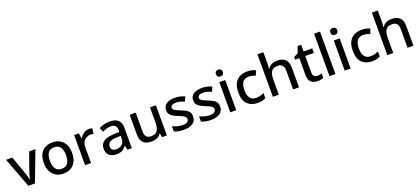

<svg xmlns="http://www.w3.org/2000/svg" viewBox="59 -1989 7053 3227"><g transform="rotate(-20 3585.5 -375.0)"><path d="M204 0 0 -539H112L224 -224Q235 -193 246 -154.5Q257 -116 260 -91H264Q268 -116 280 -155Q292 -194 302 -224L414 -539H526L321 0Z M1084 -270Q1084 -136 1015 -63Q946 10 829 10Q756 10 699.5 -23Q643 -56 610.5 -118.5Q578 -181 578 -270Q578 -404 646 -476.5Q714 -549 832 -549Q906 -549 962.5 -516.5Q1019 -484 1051.5 -422Q1084 -360 1084 -270ZM687 -270Q687 -179 721.5 -128Q756 -77 831 -77Q906 -77 940.5 -128Q975 -179 975 -270Q975 -362 940 -411.5Q905 -461 830 -461Q755 -461 721 -411.5Q687 -362 687 -270Z M1484 -549Q1498 -549 1514.5 -547.5Q1531 -546 1543 -544L1532 -445Q1506 -452 1478 -452Q1438 -452 1402.5 -432Q1367 -412 1345.5 -374.5Q1324 -337 1324 -284V0H1218V-539H1302L1316 -443H1320Q1346 -486 1387 -517.5Q1428 -549 1484 -549Z M1852 -549Q1953 -549 2003.5 -504.5Q2054 -460 2054 -365V0H1979L1958 -75H1954Q1919 -31 1880.5 -10.5Q1842 10 1774 10Q1701 10 1653 -29.5Q1605 -69 1605 -153Q1605 -235 1667 -278Q1729 -321 1858 -325L1950 -328V-358Q1950 -417 1923 -441.5Q1896 -466 1847 -466Q1806 -466 1768 -454Q1730 -442 1695 -425L1661 -502Q1699 -522 1748.5 -535.5Q1798 -549 1852 -549ZM1877 -257Q1785 -253 1749.5 -226.5Q1714 -200 1714 -152Q1714 -110 1739 -91Q1764 -72 1804 -72Q1866 -72 1907.5 -107Q1949 -142 1949 -212V-259Z M2681 -539V0H2596L2581 -71H2576Q2550 -29 2504 -9.5Q2458 10 2407 10Q2312 10 2262 -37Q2212 -84 2212 -186V-539H2319V-202Q2319 -77 2428 -77Q2511 -77 2543 -126Q2575 -175 2575 -266V-539Z M3205 -152Q3205 -73 3147 -31.5Q3089 10 2986 10Q2929 10 2888.5 1.5Q2848 -7 2814 -23V-116Q2849 -99 2896.5 -85.5Q2944 -72 2989 -72Q3049 -72 3075.5 -91Q3102 -110 3102 -142Q3102 -160 3092 -174.5Q3082 -189 3054.5 -204.5Q3027 -220 2974 -240Q2922 -261 2886.5 -281.5Q2851 -302 2832 -330.5Q2813 -359 2813 -404Q2813 -474 2869.5 -511.5Q2926 -549 3019 -549Q3068 -549 3111.5 -539Q3155 -529 3196 -511L3161 -430Q3126 -445 3089 -455.5Q3052 -466 3014 -466Q2966 -466 2941 -451Q2916 -436 2916 -409Q2916 -390 2928 -376Q2940 -362 2968.5 -348Q2997 -334 3047 -314Q3097 -295 3132.5 -275Q3168 -255 3186.5 -226Q3205 -197 3205 -152Z M3689 -152Q3689 -73 3631 -31.5Q3573 10 3470 10Q3413 10 3372.5 1.5Q3332 -7 3298 -23V-116Q3333 -99 3380.5 -85.5Q3428 -72 3473 -72Q3533 -72 3559.5 -91Q3586 -110 3586 -142Q3586 -160 3576 -174.5Q3566 -189 3538.5 -204.5Q3511 -220 3458 -240Q3406 -261 3370.5 -281.5Q3335 -302 3316 -330.5Q3297 -359 3297 -404Q3297 -474 3353.5 -511.5Q3410 -549 3503 -549Q3552 -549 3595.5 -539Q3639 -529 3680 -511L3645 -430Q3610 -445 3573 -455.5Q3536 -466 3498 -466Q3450 -466 3425 -451Q3400 -436 3400 -409Q3400 -390 3412 -376Q3424 -362 3452.5 -348Q3481 -334 3531 -314Q3581 -295 3616.5 -275Q3652 -255 3670.5 -226Q3689 -197 3689 -152Z M3869 -744Q3893 -744 3911 -730Q3929 -716 3929 -683Q3929 -651 3911 -636.5Q3893 -622 3869 -622Q3843 -622 3825.5 -636.5Q3808 -651 3808 -683Q3808 -716 3825.5 -730Q3843 -744 3869 -744ZM3921 -539V0H3815V-539Z M4304 10Q4192 10 4124 -56.5Q4056 -123 4056 -266Q4056 -366 4089 -428Q4122 -490 4180 -519.5Q4238 -549 4312 -549Q4357 -549 4396.5 -539.5Q4436 -530 4462 -518L4430 -432Q4402 -443 4370.5 -451Q4339 -459 4311 -459Q4165 -459 4165 -267Q4165 -175 4201 -127Q4237 -79 4307 -79Q4352 -79 4386.5 -89Q4421 -99 4450 -115V-23Q4421 -6 4387 2Q4353 10 4304 10Z M4683 -557Q4683 -531 4681 -506.5Q4679 -482 4677 -466H4684Q4710 -508 4753.5 -528Q4797 -548 4848 -548Q4943 -548 4993.5 -501Q5044 -454 5044 -351V0H4939V-336Q4939 -462 4828 -462Q4745 -462 4714 -412.5Q4683 -363 4683 -271V0H4577V-760H4683Z M5401 -76Q5422 -76 5444 -79.5Q5466 -83 5482 -89V-9Q5464 -1 5435.5 4.5Q5407 10 5378 10Q5334 10 5297 -5Q5260 -20 5238.5 -57Q5217 -94 5217 -160V-458H5142V-506L5221 -546L5258 -660H5323V-539H5477V-458H5323V-162Q5323 -118 5344.5 -97Q5366 -76 5401 -76Z M5696 0H5590V-760H5696Z M5916 -744Q5940 -744 5958 -730Q5976 -716 5976 -683Q5976 -651 5958 -636.5Q5940 -622 5916 -622Q5890 -622 5872.5 -636.5Q5855 -651 5855 -683Q5855 -716 5872.5 -730Q5890 -744 5916 -744ZM5968 -539V0H5862V-539Z M6351 10Q6239 10 6171 -56.5Q6103 -123 6103 -266Q6103 -366 6136 -428Q6169 -490 6227 -519.5Q6285 -549 6359 -549Q6404 -549 6443.5 -539.5Q6483 -530 6509 -518L6477 -432Q6449 -443 6417.5 -451Q6386 -459 6358 -459Q6212 -459 6212 -267Q6212 -175 6248 -127Q6284 -79 6354 -79Q6399 -79 6433.5 -89Q6468 -99 6497 -115V-23Q6468 -6 6434 2Q6400 10 6351 10Z M6730 -557Q6730 -531 6728 -506.5Q6726 -482 6724 -466H6731Q6757 -508 6800.5 -528Q6844 -548 6895 -548Q6990 -548 7040.5 -501Q7091 -454 7091 -351V0H6986V-336Q6986 -462 6875 -462Q6792 -462 6761 -412.5Q6730 -363 6730 -271V0H6624V-760H6730Z"/></g></svg>

Font: Noto Sans Ol Chiki Medium
Style: Regular
Weight: 500
Designer: Monotype Design Team, Lewis McGuffie
Foundry: Monotype Imaging Inc.
Version: Version 2.003; ttfautohint (v1.8.4.7-5d5b)